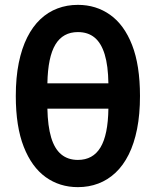

<svg xmlns="http://www.w3.org/2000/svg" viewBox="-20 -755 641 790"><path d="M300.5 15Q225.5 15 168 -26.2Q110.5 -67.5 77.8 -150.8Q45 -234 45 -360Q45 -436 57.2 -496.2Q69.5 -556.5 92 -601.2Q114.5 -646 146 -675.8Q177.5 -705.5 216.5 -720.2Q255.5 -735 300.5 -735Q375.5 -735 433.2 -694Q491 -653 523.5 -569.8Q556 -486.5 556 -360Q556 -284.5 544 -224.2Q532 -164 509.5 -119Q487 -74 455.2 -44.2Q423.5 -14.5 384.5 0.2Q345.5 15 300.5 15ZM300.5 -97Q362.5 -97 393.5 -148.5Q424.5 -200 426 -308H175Q176.5 -236 190.5 -189.2Q204.5 -142.5 232 -119.8Q259.5 -97 300.5 -97ZM175 -412H426Q425 -484.5 410.8 -531.2Q396.5 -578 369.2 -600.5Q342 -623 300.5 -623Q239 -623 208 -571.8Q177 -520.5 175 -412Z"/></svg>

Font: Geologica Roman Medium
Style: Regular
Weight: 500
Designer: Sindre Bremnes, Frode Helland
Foundry: Monokrom Skriftforlag AS
Version: Version 1.010;gftools[0.9.28]